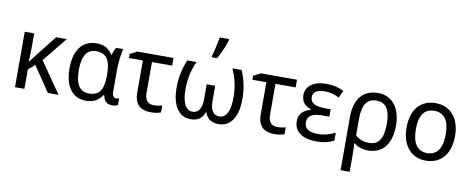

<svg xmlns="http://www.w3.org/2000/svg" viewBox="-81 -1197 4498 1828"><g transform="rotate(10 2168.0 -282.5)"><path d="M485 -536H382L206 -312C194 -297 179 -278 167 -261H165C168 -288 170 -344 170 -397V-536H79V0H170V-188L233 -242L397 0H500L293 -299Z M765 10C849 10 893 -27 922 -72H929C942 -10 973 10 1020 10C1041 10 1064 3 1074 -3V-67C1068 -65 1055 -62 1046 -62C1024 -62 1007 -77 1007 -118V-326C1007 -397 1017 -491 1031 -536H963C948 -516 938 -487 932 -464H927C894 -518 847 -546 773 -546C638 -546 559 -447 559 -266C559 -83 642 10 765 10ZM782 -63C690 -63 649 -131 649 -265C649 -400 690 -472 781 -472C888 -472 922 -400 922 -267V-261C922 -124 883 -63 782 -63Z M1517 -536H1169L1099 -501V-462H1234V-155C1234 -21 1309 11 1396 11C1434 11 1472 3 1490 -5V-71C1470 -65 1437 -60 1410 -60C1358 -60 1322 -87 1322 -164V-462H1517Z M1874 -606H1926C1959 -662 1996 -750 2007 -794V-805H1916C1908 -751 1891 -669 1874 -620ZM2176 -536H2087C2127 -442 2145 -365 2145 -259C2145 -130 2106 -63 2043 -63C1986 -63 1954 -110 1954 -193V-344H1872V-193C1872 -118 1844 -63 1783 -63C1721 -63 1681 -130 1681 -259C1681 -365 1699 -442 1739 -536H1650C1612 -443 1595 -364 1595 -260C1595 -99 1658 10 1777 10C1847 10 1890 -21 1910 -80H1915C1936 -21 1979 10 2049 10C2168 10 2231 -99 2231 -260C2231 -364 2214 -443 2176 -536Z M2711 -536H2363L2293 -501V-462H2428V-155C2428 -21 2503 11 2590 11C2628 11 2666 3 2684 -5V-71C2664 -65 2631 -60 2604 -60C2552 -60 2516 -87 2516 -164V-462H2711Z M3075 -315H3021C2933 -315 2878 -338 2878 -397C2878 -447 2916 -473 2991 -473C3050 -473 3090 -458 3132 -438L3164 -508C3114 -532 3064 -546 2992 -546C2877 -546 2796 -494 2796 -404C2796 -339 2833 -300 2890 -282V-277C2829 -259 2777 -226 2777 -146C2777 -57 2845 10 2992 10C3069 10 3123 -5 3162 -27V-104C3121 -83 3067 -62 2997 -62C2920 -62 2864 -85 2864 -151C2864 -212 2909 -243 3005 -243H3075Z M3715 -268C3715 -448 3624 -546 3495 -546C3357 -546 3269 -457 3269 -275V240H3357V98C3357 38 3355 -13 3352 -35H3357C3393 -6 3442 10 3493 10C3630 10 3715 -87 3715 -268ZM3491 -472C3586 -472 3626 -405 3626 -268C3626 -133 3586 -63 3490 -63C3440 -63 3392 -79 3357 -112V-274C3357 -406 3400 -472 3491 -472Z M4286 -269C4286 -446 4189 -546 4052 -546C3907 -546 3817 -446 3817 -269C3817 -91 3915 10 4049 10C4194 10 4286 -91 4286 -269ZM3907 -269C3907 -396 3950 -472 4050 -472C4151 -472 4196 -396 4196 -269C4196 -142 4151 -63 4051 -63C3951 -63 3907 -142 3907 -269Z"/></g></svg>

Font: Noto Sans Thai
Style: Regular
Weight: 400
Designer: Monotype Design Team
Foundry: Monotype Imaging Inc.
Version: Version 1.901